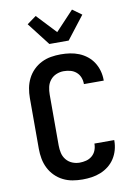

<svg xmlns="http://www.w3.org/2000/svg" viewBox="-105 -1060 811 1135"><g transform="rotate(-10 300.0 -492.0)"><path d="M297 8Q267 8 237.5 3Q208 -2 181 -15.5Q154 -29 132.5 -50.5Q111 -72 97.5 -99Q84 -126 78.5 -155.5Q73 -185 73 -215V-520Q73 -550 78.5 -579.5Q84 -609 97.5 -636Q111 -663 132.5 -684.5Q154 -706 181 -719.5Q208 -733 237.5 -738Q267 -743 297 -743Q325 -743 352.5 -739Q380 -735 406 -724.5Q432 -714 454 -696.5Q476 -679 491 -655.5Q506 -632 513.5 -605Q521 -578 521 -550V-546H402V-548Q402 -568 394.5 -587Q387 -606 371.5 -619Q356 -632 336.5 -637Q317 -642 297 -642Q274 -642 252.5 -633Q231 -624 216.5 -606Q202 -588 197 -565.5Q192 -543 192 -520V-215Q192 -192 197 -169.5Q202 -147 216.5 -129Q231 -111 252.5 -102Q274 -93 297 -93Q317 -93 336.5 -98Q356 -103 371.5 -116Q387 -129 394.5 -148Q402 -167 402 -187V-189H521V-185Q521 -157 513.5 -130Q506 -103 491 -79.5Q476 -56 454 -38.5Q432 -21 406 -10.5Q380 0 352.5 4Q325 8 297 8ZM242 -815 136 -952 191 -992 300 -876 409 -992 464 -952 358 -815Z"/></g></svg>

Font: R Plex Mono
Style: Bold
Weight: 700
Monospace: yes
Designer: Belleve Invis
Foundry: Belleve Invis
Version: Version 31.8.0